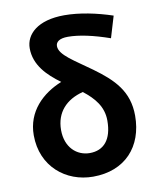

<svg xmlns="http://www.w3.org/2000/svg" viewBox="-90 -882 796 967"><g transform="rotate(-10 308.0 -399.0)"><path d="M312 -106C246 -106 189 -156 189 -245C189 -336 244 -393 330 -415C385 -372 427 -324 427 -252C427 -154 383 -106 312 -106ZM550 -767C469 -794 382 -812 305 -812C168 -812 105 -749 105 -678C105 -592 166 -532 232 -484C133 -444 49 -365 49 -243C49 -82 170 14 308 14C472 14 569 -94 569 -252C569 -376 501 -444 402 -516C317 -578 242 -619 242 -665C242 -686 260 -702 304 -702C361 -702 434 -686 517 -657Z"/></g></svg>

Font: Noto Sans Mono CJK JP Bold
Style: Regular
Weight: 700
Designer: Ryoko NISHIZUKA (kana & ideographs); Paul D. Hunt (Latin, Greek & Cyrillic); Wenlong ZHANG (bopomofo); Sandoll Communica
Foundry: Adobe Systems Incorporated
Version: Version 1.004;PS 1.004;hotconv 1.0.82;makeotf.lib2.5.63406